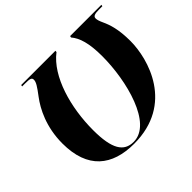

<svg xmlns="http://www.w3.org/2000/svg" viewBox="-165 -925 1146 1146"><g transform="rotate(-45 408.0 -351.5)"><path d="M368 11C703 11 786 -288 786 -438C786 -539 767 -593 749 -632C739 -654 734 -668 734 -681C734 -699 751 -704 786 -704H814L816 -714H552L550 -704C583 -666 603 -603 603 -494C603 -284 529 1 374 1C292 1 252 -60 252 -220C252 -410 309 -614 427 -704L428 -714H139L137 -704H161C204 -704 215 -700 215 -682C215 -663 200 -640 163 -591C119 -533 66 -432 66 -293C66 -80 183 11 368 11Z"/></g></svg>

Font: Noto Serif Display ExtraBold
Style: Italic
Weight: 800
Italic angle: -12°
Designer: Monotype Design Team
Foundry: Monotype Imaging Inc.
Version: Version 2.009